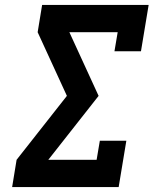

<svg xmlns="http://www.w3.org/2000/svg" viewBox="-20 -755 640 775"><path d="M29 0 47 -110 250 -368 132 -625 150 -735H580L549 -548H442L455 -625H260L378 -368L175 -110H370L383 -187H490L459 0Z"/></svg>

Font: Iosevka Etoile Extrabold
Style: Italic
Weight: 800
Italic angle: -9°
Designer: Belleve Invis
Foundry: Belleve Invis
Version: Version 22.1.2; ttfautohint (v1.8.4)